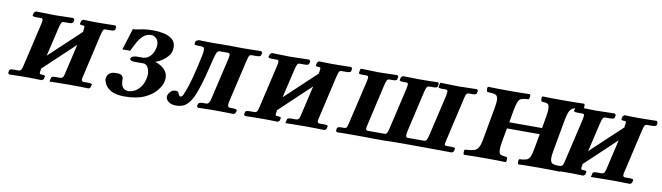

<svg xmlns="http://www.w3.org/2000/svg" viewBox="-32 -851 4318 1252"><g transform="rotate(10 2127.0 -225.0)"><path d="M257 -431 384 -434 392 -424 388 -407Q386 -397 358 -397H328Q316 -397 311 -388Q306 -379 299 -350L255 -162Q308 -212 361 -261.5Q414 -311 466 -360L460 -358Q465 -376 465 -386Q465 -397 458 -397Q430 -397 433 -406L437 -424L448 -434Q448 -434 463.5 -433.5Q479 -433 499.5 -432.5Q520 -432 534 -432Q557 -432 587 -432.5Q617 -433 639.5 -433.5Q662 -434 662 -434L669 -424L666 -407Q663 -397 635 -397H605Q592 -397 587.5 -388Q583 -379 576 -350L514 -80Q508 -59 508 -49Q508 -36 522 -35H552Q580 -35 577 -26L573 -8L562 1Q562 1 539.5 0.5Q517 0 487 -0.5Q457 -1 435 -1Q419 -1 396.5 -0.5Q374 0 352.5 0Q331 0 316.5 0.5Q302 1 302 1L308 -26Q311 -35 337 -35H367Q381 -36 386 -46Q391 -56 396 -80L439 -266Q387 -217 334.5 -167.5Q282 -118 229 -68L234 -70V-68Q233 -61 231.5 -56Q230 -51 230 -46Q230 -35 241 -35Q269 -35 267 -26L263 -8L251 1Q251 1 234 0.5Q217 0 195 -0.5Q173 -1 157 -1Q136 -1 107 -0.5Q78 0 56 0.5Q34 1 34 1L27 -8L31 -26Q32 -35 61 -35H90Q104 -36 109 -45Q114 -54 119 -78L182 -349Q188 -373 188 -384Q188 -392 185 -394.5Q182 -397 174 -397H145Q118 -397 119 -406L124 -424L136 -434Z M660 -88Q665 -107 678.5 -118Q692 -129 723 -129Q751 -129 760 -119.5Q769 -110 769 -100V-90Q769 -77 772.5 -62.5Q776 -48 787.5 -37.5Q799 -27 822 -27Q835 -27 855 -35.5Q875 -44 894 -66Q913 -88 922 -126Q924 -134 925 -141.5Q926 -149 926 -156Q926 -182 915 -202Q904 -222 884 -222H828Q795 -222 795 -237Q795 -239 796 -240Q798 -249 810.5 -253.5Q823 -258 836 -258H868Q896 -258 913 -271.5Q930 -285 939 -303Q948 -321 950 -333Q953 -344 953 -355Q953 -383 937.5 -398Q922 -413 904 -413Q875 -413 854 -395.5Q833 -378 817 -349.5Q801 -321 785 -288H734L778 -430Q794 -430 809 -433.5Q824 -437 848.5 -441Q873 -445 917 -445Q950 -445 983 -437.5Q1016 -430 1038.5 -411.5Q1061 -393 1061 -358Q1061 -348 1058 -334Q1053 -309 1024 -283Q995 -257 959 -245Q975 -241 995 -229.5Q1015 -218 1029.5 -199Q1044 -180 1044 -152Q1044 -142 1041 -128Q1035 -100 1008.5 -67.5Q982 -35 931 -11.5Q880 12 800 12Q743 12 712.5 -5Q682 -22 670.5 -44Q659 -66 659 -80Q659 -82 659.5 -84.5Q660 -87 660 -88Z M1124 -83Q1137 -83 1141.5 -75Q1146 -67 1149.5 -59Q1153 -51 1161 -51Q1166 -51 1170 -56Q1174 -61 1175 -62Q1187 -86 1202.5 -133.5Q1218 -181 1236 -260Q1247 -306 1252.5 -333Q1258 -360 1258 -375Q1258 -390 1252 -393.5Q1246 -397 1232 -397Q1209 -397 1200 -398.5Q1191 -400 1191 -407Q1191 -409 1192 -411L1195 -425L1213 -434Q1213 -434 1229 -433.5Q1245 -433 1268 -432.5Q1291 -432 1311 -432Q1327 -432 1347 -432.5Q1367 -433 1381.5 -433Q1396 -433 1396 -433Q1396 -433 1414 -433Q1432 -433 1457 -432.5Q1482 -432 1503 -432Q1525 -432 1554 -432.5Q1583 -433 1605.5 -433.5Q1628 -434 1628 -434L1636 -424L1632 -409Q1631 -403 1624 -400Q1617 -397 1600 -397H1572Q1559 -397 1554.5 -389Q1550 -381 1544 -355L1479 -75Q1476 -62 1476 -53Q1476 -35 1491 -35H1510Q1522 -35 1530.5 -32Q1539 -29 1537 -23L1533 -8L1522 1Q1522 1 1500 0.5Q1478 0 1449.5 -0.5Q1421 -1 1401 -1Q1384 -1 1356 -0.5Q1328 0 1306.5 0.5Q1285 1 1285 1L1277 -8L1281 -23Q1284 -35 1314 -35H1332Q1345 -35 1351.5 -45.5Q1358 -56 1362 -75L1424 -342Q1426 -352 1427.5 -359.5Q1429 -367 1429 -372Q1429 -386 1416 -386H1359Q1346 -386 1337.5 -360.5Q1329 -335 1313 -267Q1299 -207 1281.5 -150.5Q1264 -94 1248 -62Q1230 -26 1205.5 -7Q1181 12 1140 12Q1111 12 1092 -2Q1073 -16 1073 -35Q1073 -37 1073.5 -39Q1074 -41 1074 -42Q1078 -58 1091 -70.5Q1104 -83 1124 -83Z M1819 -431 1946 -434 1954 -424 1950 -407Q1948 -397 1920 -397H1890Q1878 -397 1873 -388Q1868 -379 1861 -350L1817 -162Q1870 -212 1923 -261.5Q1976 -311 2028 -360L2022 -358Q2027 -376 2027 -386Q2027 -397 2020 -397Q1992 -397 1995 -406L1999 -424L2010 -434Q2010 -434 2025.5 -433.5Q2041 -433 2061.5 -432.5Q2082 -432 2096 -432Q2119 -432 2149 -432.5Q2179 -433 2201.5 -433.5Q2224 -434 2224 -434L2231 -424L2228 -407Q2225 -397 2197 -397H2167Q2154 -397 2149.5 -388Q2145 -379 2138 -350L2076 -80Q2070 -59 2070 -49Q2070 -36 2084 -35H2114Q2142 -35 2139 -26L2135 -8L2124 1Q2124 1 2101.5 0.5Q2079 0 2049 -0.5Q2019 -1 1997 -1Q1981 -1 1958.5 -0.5Q1936 0 1914.5 0Q1893 0 1878.5 0.5Q1864 1 1864 1L1870 -26Q1873 -35 1899 -35H1929Q1943 -36 1948 -46Q1953 -56 1958 -80L2001 -266Q1949 -217 1896.5 -167.5Q1844 -118 1791 -68L1796 -70V-68Q1795 -61 1793.5 -56Q1792 -51 1792 -46Q1792 -35 1803 -35Q1831 -35 1829 -26L1825 -8L1813 1Q1813 1 1796 0.5Q1779 0 1757 -0.5Q1735 -1 1719 -1Q1698 -1 1669 -0.5Q1640 0 1618 0.5Q1596 1 1596 1L1589 -8L1593 -26Q1594 -35 1623 -35H1652Q1666 -36 1671 -45Q1676 -54 1681 -78L1744 -349Q1750 -373 1750 -384Q1750 -392 1747 -394.5Q1744 -397 1736 -397H1707Q1680 -397 1681 -406L1686 -424L1698 -434Z M2982 -355 2917 -72Q2915 -62 2913.5 -56Q2912 -50 2912 -45Q2912 -38 2916 -36.5Q2920 -35 2927 -35H2957Q2985 -35 2982 -25L2978 -8L2967 1L2840 0Q2775 0 2730 -0.5Q2685 -1 2655 -1Q2604 -1 2586.5 -0.5Q2569 0 2558 0Q2549 1 2532 1Q2515 1 2480 1Q2455 1 2435 1Q2415 1 2395 0H2312Q2290 0 2257.5 0Q2225 0 2204 1L2198 -8L2201 -26Q2204 -35 2231 -35H2247Q2258 -35 2262.5 -41Q2267 -47 2273 -73L2339 -355Q2341 -366 2342.5 -373Q2344 -380 2344 -385Q2344 -397 2330 -397H2304Q2277 -397 2280 -406L2284 -428L2287 -434L2410 -431Q2436 -432 2470 -432.5Q2504 -433 2530 -434L2537 -424L2533 -407Q2531 -397 2503 -397H2484Q2473 -397 2468 -390Q2463 -383 2456 -355L2395 -88Q2389 -66 2389 -56Q2389 -43 2403 -43H2512Q2524 -43 2529 -52.5Q2534 -62 2540 -87L2602 -354Q2604 -365 2605.5 -372.5Q2607 -380 2607 -385Q2607 -397 2594 -397H2574Q2547 -397 2550 -406L2554 -424L2565 -434L2673 -432Q2701 -432 2736 -432.5Q2771 -433 2799 -434L2805 -424L2801 -407Q2799 -397 2772 -397H2748Q2737 -397 2731.5 -389.5Q2726 -382 2719 -354L2658 -88Q2656 -78 2655 -70.5Q2654 -63 2654 -58Q2654 -43 2666 -43H2775Q2787 -43 2792.5 -55Q2798 -67 2803 -88L2865 -355Q2867 -366 2868 -373Q2869 -380 2869 -385Q2869 -397 2856 -397H2832Q2804 -397 2807 -406L2812 -428L2814 -434L2937 -431Q2963 -432 2997 -432.5Q3031 -433 3057 -434L3064 -424L3060 -407Q3058 -397 3031 -397H3010Q2999 -397 2993.5 -390Q2988 -383 2982 -355Z M3616 -122Q3611 -94 3611 -77Q3611 -47 3627.5 -40.5Q3644 -34 3684 -32Q3688 -28 3688 -15.5Q3688 -3 3683 2Q3653 1 3615 0.5Q3577 0 3533 0Q3496 0 3462 0.5Q3428 1 3406 2Q3402 -3 3402 -15.5Q3402 -28 3407 -32Q3437 -34 3453 -39Q3469 -44 3477.5 -62.5Q3486 -81 3493 -122L3510 -216H3293L3276 -122Q3271 -94 3271 -77Q3271 -47 3281 -41Q3291 -35 3324 -32Q3328 -28 3328 -15.5Q3328 -3 3323 2Q3301 1 3266 0.5Q3231 0 3193 0Q3150 0 3112.5 0.5Q3075 1 3046 2Q3042 -3 3042 -15.5Q3042 -28 3047 -32Q3083 -34 3103 -39Q3123 -44 3134.5 -62.5Q3146 -81 3153 -122L3192 -338Q3194 -352 3195.5 -363Q3197 -374 3197 -382Q3197 -413 3181.5 -420Q3166 -427 3125 -428Q3121 -433 3120.5 -445.5Q3120 -458 3125 -462Q3155 -461 3193 -460.5Q3231 -460 3275 -460Q3312 -460 3346 -460.5Q3380 -461 3402 -462Q3406 -458 3405.5 -445.5Q3405 -433 3400 -428Q3369 -426 3353.5 -421Q3338 -416 3330.5 -398Q3323 -380 3315 -338L3301 -258H3518L3532 -338Q3534 -352 3535.5 -363Q3537 -374 3537 -382Q3537 -413 3527.5 -419.5Q3518 -426 3485 -428Q3481 -433 3480.5 -445.5Q3480 -458 3485 -462Q3508 -461 3542.5 -460.5Q3577 -460 3615 -460Q3658 -460 3695.5 -460.5Q3733 -461 3762 -462Q3766 -458 3765.5 -445.5Q3765 -433 3760 -428Q3725 -427 3704.5 -421.5Q3684 -416 3673.5 -398Q3663 -380 3655 -338Z M3842 -431 3969 -434 3977 -424 3973 -407Q3971 -397 3943 -397H3913Q3901 -397 3896 -388Q3891 -379 3884 -350L3840 -162Q3893 -212 3946 -261.5Q3999 -311 4051 -360L4045 -358Q4050 -376 4050 -386Q4050 -397 4043 -397Q4015 -397 4018 -406L4022 -424L4033 -434Q4033 -434 4048.5 -433.5Q4064 -433 4084.5 -432.5Q4105 -432 4119 -432Q4142 -432 4172 -432.5Q4202 -433 4224.5 -433.5Q4247 -434 4247 -434L4254 -424L4251 -407Q4248 -397 4220 -397H4190Q4177 -397 4172.5 -388Q4168 -379 4161 -350L4099 -80Q4093 -59 4093 -49Q4093 -36 4107 -35H4137Q4165 -35 4162 -26L4158 -8L4147 1Q4147 1 4124.5 0.5Q4102 0 4072 -0.5Q4042 -1 4020 -1Q4004 -1 3981.5 -0.5Q3959 0 3937.5 0Q3916 0 3901.5 0.5Q3887 1 3887 1L3893 -26Q3896 -35 3922 -35H3952Q3966 -36 3971 -46Q3976 -56 3981 -80L4024 -266Q3972 -217 3919.5 -167.5Q3867 -118 3814 -68L3819 -70V-68Q3818 -61 3816.5 -56Q3815 -51 3815 -46Q3815 -35 3826 -35Q3854 -35 3852 -26L3848 -8L3836 1Q3836 1 3819 0.5Q3802 0 3780 -0.5Q3758 -1 3742 -1Q3721 -1 3692 -0.5Q3663 0 3641 0.5Q3619 1 3619 1L3612 -8L3616 -26Q3617 -35 3646 -35H3675Q3689 -36 3694 -45Q3699 -54 3704 -78L3767 -349Q3773 -373 3773 -384Q3773 -392 3770 -394.5Q3767 -397 3759 -397H3730Q3703 -397 3704 -406L3709 -424L3721 -434Z"/></g></svg>

Font: Libertinus Serif Semibold Italic
Style: Regular
Weight: 600
Italic angle: -11.5°
Designer: Philipp H. Poll, Khaled Hosny
Foundry: Caleb Maclennan
Version: Version 7.051;RELEASE